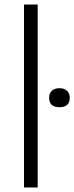

<svg xmlns="http://www.w3.org/2000/svg" viewBox="-20 -828 328 848"><path d="M86 0V-808H146.5V0ZM242.5 -354.5Q197 -354.5 197 -396Q197 -415.5 209 -427Q221 -438.5 242.5 -438.5Q264 -438.5 276 -427Q288 -415.5 288 -396Q288 -354.5 242.5 -354.5Z"/></svg>

Font: Encode Sans SmExp Lt
Style: Regular
Weight: 300
Width: 6
Designer: Multiple Designers
Foundry: Impallari Type
Version: Version 3.002; ttfautohint (v1.8.3) -l 8 -r 50 -G 200 -x 14 